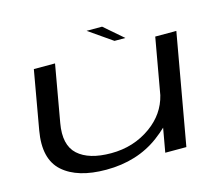

<svg xmlns="http://www.w3.org/2000/svg" viewBox="-100 -840 1145 980"><g transform="rotate(-15 472.0 -349.5)"><path d="M659.5 0 682 -126.5Q658.5 -104 628.5 -81.5Q511.5 6 347 6Q196 6 119 -62.2Q42 -130.5 67.5 -276.5L122 -586H234L181 -285.5Q161 -173 218.2 -121Q275.5 -69 393 -69Q512.5 -69 604 -135Q688 -195.5 711 -290L763.5 -586H875L771 0ZM557 -618.5 432.5 -705H514.5L614.5 -618.5Z"/></g></svg>

Font: Anybody UltraExpanded Regular
Style: Italic
Weight: 400
Width: 9
Italic angle: -10°
Designer: Tyler Finck
Foundry: Etcetera Type Company
Version: Version 1.010; ttfautohint (v1.8.3) -l 8 -r 50 -G 200 -x 14 